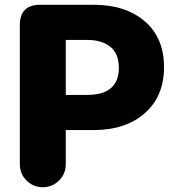

<svg xmlns="http://www.w3.org/2000/svg" viewBox="-20 -775 727 803"><path d="M63 -88V-670Q63 -755 148 -755H372Q505 -755 585.5 -686Q666 -617 666 -494Q666 -373 586 -302Q506 -231 371 -231H255V-88Q255 -48 227 -20Q199 8 159 8Q119 8 91 -20Q63 -48 63 -88ZM255 -378H344Q477 -378 477 -491Q477 -551 441.5 -579.5Q406 -608 345 -608H255Z"/></svg>

Font: Jellee Roman
Style: Regular
Weight: 400
Designer: Alfredo Marco Pradil
Foundry: Alfredo Marco Pradil
Version: Version 1.016;PS 001.016;hotconv 1.0.88;makeotf.lib2.5.64775